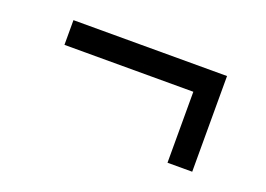

<svg xmlns="http://www.w3.org/2000/svg" viewBox="-54 -430 708 511"><g transform="rotate(20 300.0 -174.5)"><path d="M447 -39V-240H82V-310H517V-39Z"/></g></svg>

Font: Wittgenstein Semibold
Style: Regular
Weight: 600
Designer: Jörg Drees
Foundry: Jörg Drees
Version: Version 1.303; ttfautohint (v1.8.4.7-5d5b)